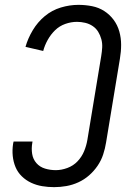

<svg xmlns="http://www.w3.org/2000/svg" viewBox="-20 -763 540 791"><path d="M203 8Q178 8 154 4Q130 0 108.5 -10Q87 -20 70 -36.5Q53 -53 44 -74.5Q35 -96 32.5 -120.5Q30 -145 34 -171L36 -180H114L113 -174Q109 -151 112.5 -129Q116 -107 130 -91Q144 -75 165.5 -68.5Q187 -62 210 -62Q233 -62 257.5 -71Q282 -80 299.5 -98.5Q317 -117 326.5 -140Q336 -163 340 -187L397 -532Q400 -550 401 -567.5Q402 -585 397.5 -601.5Q393 -618 384.5 -632Q376 -646 362 -655.5Q348 -665 331 -669Q314 -673 297 -673Q273 -673 249 -664.5Q225 -656 207 -638.5Q189 -621 176.5 -598.5Q164 -576 158 -553L85 -570Q95 -605 115 -638.5Q135 -672 164.5 -696.5Q194 -721 230.5 -732Q267 -743 303 -743Q332 -743 359.5 -737.5Q387 -732 409.5 -717.5Q432 -703 448 -681.5Q464 -660 471.5 -633.5Q479 -607 479 -578.5Q479 -550 474 -521L417 -176Q413 -151 405 -126.5Q397 -102 382 -80Q367 -58 347 -40.5Q327 -23 303 -12Q279 -1 253.5 3.5Q228 8 203 8Z"/></svg>

Font: Iosevka
Style: Italic
Weight: 400
Italic angle: -9°
Monospace: yes
Designer: Belleve Invis
Foundry: Belleve Invis
Version: Version 32.5.0; ttfautohint (v1.8.4)